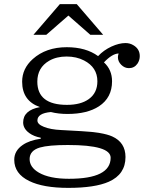

<svg xmlns="http://www.w3.org/2000/svg" viewBox="-20 -788 700 927"><path d="M269 -768.1H350.6L478 -620.1H416L310.1 -712.9L203.6 -620.1H141.6ZM176.8 -123Q143.1 -129.4 120.6 -146Q91.8 -167.5 91.8 -196.8Q91.8 -255.9 172.9 -271Q86.9 -300.8 86.9 -393.6Q86.9 -457 138.2 -502.9Q202.1 -560.1 302.2 -560.1Q395 -560.1 453.6 -517.1Q480.5 -545.9 518.6 -563.5Q555.2 -580.1 585.9 -580.1Q606.4 -580.1 623 -570.3Q654.8 -552.2 654.8 -517.1Q654.8 -497.1 643.6 -480.5Q628.4 -459 602.5 -459Q581.5 -459 565.4 -475.1Q549.3 -491.2 549.3 -511.7Q549.3 -519.5 552.7 -529.8Q521.5 -528.8 481.9 -486.8Q521 -451.2 521 -395.5Q521 -316.4 458 -274.9Q401.4 -237.8 305.7 -237.8Q261.7 -237.8 225.6 -247.1Q160.6 -241.2 160.6 -206.1Q160.6 -188 191.4 -175.8Q223.6 -162.6 274.9 -160.2L372.1 -154.8Q476.6 -149.4 521.5 -129.4Q585.9 -100.6 585.9 -29.8Q585.9 53.7 505.4 89.4Q438.5 119.1 309.6 119.1Q188.5 119.1 121.1 85.9Q48.8 50.8 48.8 -16.6Q48.8 -60.1 89.4 -87.9Q121.6 -110.4 176.8 -118.2ZM301.3 -515.1Q252.9 -515.1 217.3 -494.6Q160.2 -461.4 160.2 -394Q160.2 -281.7 303.2 -281.7Q370.1 -281.7 408.7 -309.6Q450.2 -339.4 450.2 -395.5Q450.2 -462.9 385.7 -496.1Q349.1 -515.1 301.3 -515.1ZM307.6 -87.9Q214.4 -87.9 172.4 -75.7Q123 -61 123 -20Q123 19.5 167.5 45.4Q218.8 75.2 313 75.2Q514.2 75.2 514.2 -26.4Q514.2 -87.9 307.6 -87.9Z"/></svg>

Font: BIZ UDPMincho
Style: Regular
Weight: 400
Designer: TypeBank Co., Ltd.
Foundry: Morisawa Inc.
Version: Version 1.06